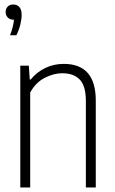

<svg xmlns="http://www.w3.org/2000/svg" viewBox="-20 -832 510 852"><path d="M70 -540.5H108L112 -479H116Q143.5 -512.5 181.2 -530.5Q219 -548.5 263 -548.5Q405 -548.5 405 -386V0H361V-384Q361 -450.5 334 -478.8Q307 -507 256.5 -507Q218 -507 178.2 -486.5Q138.5 -466 114 -421.5V0H70ZM76 -766Q76 -746.5 70 -722.2Q64 -698 52.5 -675.5H24.5Q39.5 -714 42 -744.5H40.5Q24.5 -744.5 14.8 -754Q5 -763.5 5 -779Q5 -793.5 14.2 -802.8Q23.5 -812 38.5 -812Q56.5 -812 66.2 -800.5Q76 -789 76 -766Z"/></svg>

Font: Encode Sans Condensed ExLight
Style: Regular
Weight: 275
Width: 3
Designer: Multiple Designers
Foundry: Impallari Type
Version: Version 2.000